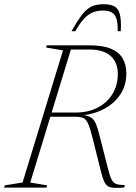

<svg xmlns="http://www.w3.org/2000/svg" viewBox="-48 -890 645 911"><path d="M310 -356Q371 -356 416.2 -379.8Q461.5 -403.5 486.2 -445Q511 -486.5 511 -539Q511 -593.5 477.2 -624.2Q443.5 -655 375.5 -655H253L249 -675H375Q440.5 -675 479 -658.5Q517.5 -642 534.5 -612Q551.5 -582 551.5 -541.5Q551.5 -485.5 523.5 -442.8Q495.5 -400 446.8 -373.8Q398 -347.5 335 -342V-345Q366 -343.5 382.2 -333.5Q398.5 -323.5 407.5 -301.8Q416.5 -280 425 -244L463.5 -93Q472.5 -56 481.2 -38.8Q490 -21.5 504.2 -16.8Q518.5 -12 544.5 -12L540.5 0Q510 2 491.8 1Q473.5 0 462.8 -7.5Q452 -15 444.8 -32.2Q437.5 -49.5 430 -80L392 -232.5Q380.5 -279 371 -301Q361.5 -323 348 -329.5Q334.5 -336 310.5 -336H162.5L165.5 -356ZM95.5 -24 175.5 -10.5 172.5 0H-28.5L-25.5 -10.5L59 -24L251 -651L171 -664.5L173.5 -675H294.5ZM440 -840Q412 -840 389.5 -830Q367 -820 347.8 -798Q328.5 -776 309.5 -742H291.5Q320.5 -794 342.5 -821.8Q364.5 -849.5 387.8 -859.8Q411 -870 443 -870Q476 -870 494.8 -859.8Q513.5 -849.5 520.8 -821.8Q528 -794 525 -742H510.5Q512 -794.5 497 -817.2Q482 -840 440 -840Z"/></svg>

Font: Newsreader 24pt ExtraLight
Style: Italic
Weight: 250
Italic angle: -17°
Designer: Hugues Gentile
Foundry: Production Type
Version: Version 1.003